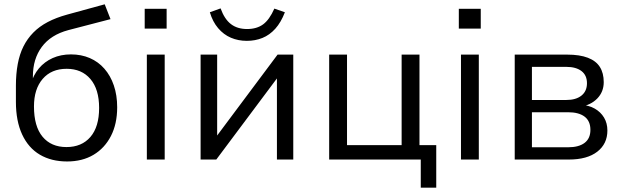

<svg xmlns="http://www.w3.org/2000/svg" viewBox="-20 -742 2894 893"><path d="M292 9Q219 9 165.5 -22.5Q112 -54 83 -116.5Q54 -179 54 -268V-344Q54 -398 62.5 -444Q71 -490 89 -526Q107 -562 135 -590.5Q163 -619 202 -639.5Q241 -660 292 -674L467 -722L494 -653L298 -602Q216 -580 174.5 -524Q133 -468 133 -387V-350H123Q135 -393 161 -424Q187 -455 225 -472Q263 -489 310 -489Q358 -489 397.5 -472Q437 -455 465.5 -422.5Q494 -390 509.5 -344.5Q525 -299 525 -243Q525 -166 496 -109.5Q467 -53 415 -22Q363 9 292 9ZM289 -58Q360 -58 400.5 -105Q441 -152 441 -240Q441 -327 400.5 -374.5Q360 -422 290 -422Q219 -422 178.5 -375Q138 -328 138 -247Q138 -154 178 -106Q218 -58 289 -58Z M653 -609V-701H755V-609ZM663 0V-488H746V0Z M913 0V-488H990V-85H970L1271 -488H1344V0H1268V-404H1288L986 0ZM1128 -552Q1088 -552 1054 -566.5Q1020 -581 994.5 -611Q969 -641 956 -685L1006 -703Q1024 -653 1054 -630Q1084 -607 1129 -607Q1174 -607 1203.5 -628.5Q1233 -650 1256 -702L1305 -685Q1287 -638 1260.5 -608.5Q1234 -579 1200.5 -565.5Q1167 -552 1128 -552Z M1937 131V0H1511V-488H1594V-67H1848V-488H1931V-67H2009V131Z M2114 -609V-701H2216V-609ZM2124 0V-488H2207V0Z M2374 0V-488H2618Q2676 -488 2714 -473.5Q2752 -459 2770 -430.5Q2788 -402 2788 -360Q2788 -315 2758 -284Q2728 -253 2678 -245V-255Q2718 -253 2746 -237Q2774 -221 2789.5 -195Q2805 -169 2805 -135Q2805 -73 2758 -36.5Q2711 0 2626 0ZM2454 -57H2622Q2672 -57 2699 -77.5Q2726 -98 2726 -138Q2726 -179 2699 -199.5Q2672 -220 2622 -220H2454ZM2454 -277H2614Q2659 -277 2684.5 -297.5Q2710 -318 2710 -355Q2710 -392 2684.5 -411.5Q2659 -431 2614 -431H2454Z"/></svg>

Font: Nunito Sans 11pt
Style: Regular
Weight: 400
Version: Version 3.101;gftools[0.9.27]